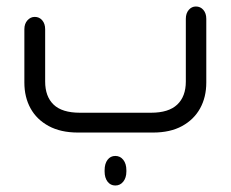

<svg xmlns="http://www.w3.org/2000/svg" viewBox="-20 -408 710 591"><path d="M451 0H220Q167 0 130 -20Q93 -40 74 -74.5Q55 -109 55 -154V-318Q55 -335 64.5 -345.5Q74 -356 87 -356Q101 -356 110 -345.5Q119 -335 119 -318V-157Q119 -111 145 -86Q171 -61 226 -61H445Q499 -61 525.5 -86Q552 -111 552 -157V-350Q552 -367 561 -377.5Q570 -388 583 -388Q597 -388 606 -377.5Q615 -367 615 -350V-154Q615 -109 596 -74.5Q577 -40 540.5 -20Q504 0 451 0ZM335 163Q320 163 311 151Q302 139 302 120V116Q302 96 311 84Q320 72 335 72Q350 72 359.5 84Q369 96 369 116V120Q369 139 359.5 151Q350 163 335 163Z"/></svg>

Font: Beiruti
Style: Regular
Weight: 400
Designer: Arlette Boutros
Foundry: Boutros
Version: Version 1.41